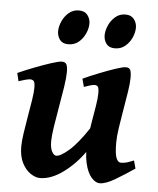

<svg xmlns="http://www.w3.org/2000/svg" viewBox="-51 -713 639 777"><g transform="rotate(5 269.0 -324.5)"><path d="M522 -51.8Q483.4 -25.4 445.1 -2.7Q406.7 20 382.8 20Q365.7 20 348.9 1Q332 -18.1 323 -57.1Q314 -96.2 319.8 -156.2Q322.8 -186.5 328.9 -221.9Q335 -257.3 340.3 -289.6Q345.7 -321.8 345.7 -341.8Q345.7 -364.3 340.8 -369.4Q335.9 -374.5 327.6 -374.5Q321.3 -374.5 308.3 -370.6Q295.4 -366.7 285.2 -362.8L276.4 -395.5Q303.7 -408.2 339.4 -422.4Q375 -436.5 405.5 -446.8Q436 -457 447.8 -457Q461.4 -457 465.8 -447.8Q470.2 -438.5 470.2 -416Q470.2 -394.5 464.8 -359.6Q459.5 -324.7 452.6 -285.4Q445.8 -246.1 440.4 -210Q435.1 -173.8 435.1 -149.9Q435.1 -105.5 441.9 -87.9Q448.7 -70.3 460.9 -70.3Q473.6 -70.3 484.6 -73.5Q495.6 -76.7 513.2 -84ZM326.7 -200.2 321.3 -106.4Q283.7 -52.2 234.4 -16.1Q185.1 20 140.1 20Q121.6 20 101.6 6.6Q81.5 -6.8 67.6 -33.7Q53.7 -60.5 53.7 -100.1Q53.7 -122.1 58.6 -155.3Q63.5 -188.5 69.8 -224.9Q76.2 -261.2 81.1 -292.5Q85.9 -323.7 85.9 -341.8Q85.9 -364.3 80.3 -369.4Q74.7 -374.5 65.9 -374.5Q60.1 -374.5 45.4 -370.6Q30.8 -366.7 19.5 -362.8L11.7 -395.5Q39.6 -408.2 76.2 -422.4Q112.8 -436.5 144.3 -446.8Q175.8 -457 187.5 -457Q201.7 -457 206.5 -447.8Q211.4 -438.5 211.4 -416Q211.4 -394.5 205.6 -356Q199.7 -317.4 191.9 -273.7Q184.1 -230 178.2 -191.4Q172.4 -152.8 172.4 -131.8Q172.4 -104.5 180.4 -90.1Q188.5 -75.7 198.2 -75.7Q215.3 -75.7 249 -104.7Q282.7 -133.8 326.7 -200.2ZM474.1 -620.1Q474.1 -600.1 464.6 -579.1Q455.1 -558.1 437.7 -543.7Q420.4 -529.3 396 -529.3Q372.6 -529.3 361.6 -543.9Q350.6 -558.6 350.6 -578.1Q350.6 -597.2 359.9 -618.4Q369.1 -639.6 386.5 -654.5Q403.8 -669.4 427.7 -669.4Q450.7 -669.4 462.4 -654.3Q474.1 -639.2 474.1 -620.1ZM285.2 -620.1Q285.2 -600.1 275.6 -579.1Q266.1 -558.1 248.8 -543.7Q231.4 -529.3 207 -529.3Q183.6 -529.3 172.6 -543.9Q161.6 -558.6 161.6 -578.1Q161.6 -597.2 170.9 -618.4Q180.2 -639.6 197.5 -654.5Q214.8 -669.4 238.8 -669.4Q262.2 -669.4 273.7 -654.3Q285.2 -639.2 285.2 -620.1Z"/></g></svg>

Font: Gentium Plus
Style: Bold Italic
Weight: 700
Italic angle: -8°
Designer: Victor Gaultney, Annie Olsen, Iska Routamaa, Becca Hirsbrunner
Foundry: SIL International
Version: Version 6.101